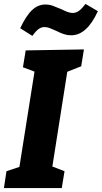

<svg xmlns="http://www.w3.org/2000/svg" viewBox="-26 -959 519 979"><path d="M402 -707 388 -621 317 -593 241 -110 303 -86 289 0H-6L7 -86L73 -108L150 -594L91 -616L105 -702ZM77 -815Q107 -879 137.5 -907.5Q168 -936 205 -936Q225 -936 242 -930Q259 -924 287 -912Q307 -902 320 -897.5Q333 -893 345 -893Q362 -893 377 -904Q392 -915 410 -939L473 -902Q417 -779 337 -779Q318 -779 301 -784.5Q284 -790 262 -801Q240 -811 227 -816Q214 -821 200 -821Q185 -821 171 -811Q157 -801 139 -776Z"/></svg>

Font: Bitter Pro ExtraBold
Style: Italic
Weight: 800
Italic angle: -9°
Designer: Sol Matas, and Bitter project Authors
Foundry: Sol Matas
Version: Version 1.010